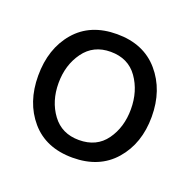

<svg xmlns="http://www.w3.org/2000/svg" viewBox="-64 -818 396 399"><g transform="rotate(20 133.5 -618.5)"><path d="M8 -618Q8 -678 41 -716.5Q74 -755 133 -755Q192 -755 225.5 -716Q259 -677 259 -618Q259 -559 225.5 -520.5Q192 -482 133 -482Q74 -482 41 -520.5Q8 -559 8 -618ZM213 -618Q213 -658 192.5 -687Q172 -716 133 -716Q95 -716 74 -687Q53 -658 53 -618Q53 -578 74 -549.5Q95 -521 133 -521Q172 -521 192.5 -549.5Q213 -578 213 -618Z"/></g></svg>

Font: Cabin Condensed
Style: Regular
Weight: 400
Width: 3
Designer: Pablo Impallari
Foundry: Pablo Impallari. http://www.impallari.com Igino Marini. http://www.ikern.com
Version: Version 2.200